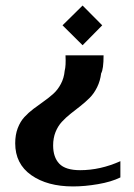

<svg xmlns="http://www.w3.org/2000/svg" viewBox="-20 -483 485 697"><path d="M279.8 -318.8 207 -391.1 279.8 -462.9 351.1 -391.1ZM245.1 193.8Q151.9 193.8 93.5 152.8Q35.2 111.8 35.2 37.1Q35.2 6.3 44.4 -17.8Q53.7 -42 68.6 -58.1Q83.5 -74.2 101.6 -87.9Q119.6 -101.6 138.4 -114.7Q157.2 -127.9 173.3 -142.3Q189.5 -156.7 200.9 -178.2Q212.4 -199.7 214.8 -226.1Q219.7 -244.1 217.8 -282.2H356Q356 -231.9 347.2 -216.8Q343.8 -189 332.5 -166.3Q321.3 -143.6 305.7 -127.9Q290 -112.3 272 -98.1Q253.9 -84 236.3 -70.1Q218.8 -56.2 204.6 -40.8Q190.4 -25.4 181.6 -3.7Q172.9 18.1 172.9 44.9Q172.9 87.9 195.3 111.3Q217.8 134.8 271 134.8Q344.2 134.8 417 102.1V161.1Q384.3 177.2 335.9 185.5Q287.6 193.8 245.1 193.8Z"/></svg>

Font: Wesal
Style: Regular
Weight: 700
Designer: Ahmed zaza
Foundry: Ahmed zaza
Version: Version 2.01